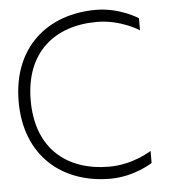

<svg xmlns="http://www.w3.org/2000/svg" viewBox="-51 -746 702 793"><g transform="rotate(-5 300.0 -350.0)"><path d="M375 -700C175 -700 25 -575 25 -350C25 -125 175 0 375 0C475 0 550 -50 550 -50V-100C550 -100 475 -50 375 -50C200 -50 75 -150 75 -350C75 -550 200 -650 375 -650C475 -650 550 -600 550 -600V-650C550 -650 475 -700 375 -700Z"/></g></svg>

Font: LS-VG5000 Light
Style: Regular
Weight: 400
Designer: Justin Bihan, 2021
Foundry: Justin Bihan, 2021
Version: Version 1.000;Glyphs 3.1.2 (3151)